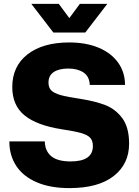

<svg xmlns="http://www.w3.org/2000/svg" viewBox="-20 -956 712 986"><path d="M28 -230H210Q211 -181 243 -154Q275 -127 343 -127Q457 -127 457 -206Q457 -233 443.5 -248Q430 -263 397.5 -272.5Q365 -282 298 -292Q169 -312 106 -363.5Q43 -415 43 -509Q43 -616 121.5 -677Q200 -738 336 -738Q422 -738 486.5 -711Q551 -684 586.5 -634.5Q622 -585 622 -520H441Q439 -564 408.5 -584Q378 -604 331 -604Q283 -604 256 -586Q229 -568 229 -532Q229 -507 242.5 -492.5Q256 -478 290.5 -468Q325 -458 395 -448Q470 -436 521.5 -416Q573 -396 608 -349Q643 -302 643 -218Q643 -114 564 -52Q485 10 336 10Q238 10 168.5 -20Q99 -50 63.5 -104Q28 -158 28 -230ZM141 -936H282L336 -863L390 -936H531L418 -789H254Z"/></svg>

Font: Mona Sans ExtraBold
Style: Regular
Weight: 800
Designer: Deni Anggara
Foundry: GitHub
Version: Version 2.000